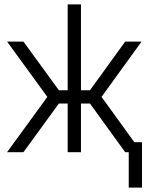

<svg xmlns="http://www.w3.org/2000/svg" viewBox="-20 -688 672 868"><path d="M12 -500 194 -250 12 0H86L268 -250L86 -500ZM620 -500H546L365 -250L546 0H620L439 -250ZM286 -668V-280H220V-220H286V0H346V-220H413V-280H346V-668ZM562 160H622V-45H562Z"/></svg>

Font: Unageo Variable
Style: Regular
Weight: 300
Designer: Richard Sepsi
Foundry: Richard Sepsi
Version: Version 2.200